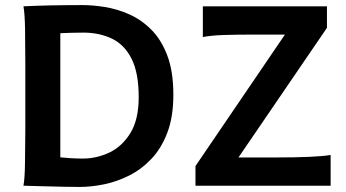

<svg xmlns="http://www.w3.org/2000/svg" viewBox="-20 -738 1375 763"><path d="M80.6 -222.2V-488.3Q80.6 -560.1 79.6 -621.8Q78.6 -683.6 73.2 -712.9Q89.4 -713.9 117.9 -714.8Q146.5 -715.8 180.4 -716.6Q214.4 -717.3 247.8 -717.5Q281.2 -717.8 307.6 -717.8Q348.1 -717.8 396.5 -710.2Q444.8 -702.6 492.9 -681.4Q541 -660.2 580.8 -620.6Q620.6 -581.1 644.8 -517.6Q668.9 -454.1 668.9 -361.3Q668.9 -274.4 645.3 -211.7Q621.6 -148.9 581.8 -106.9Q542 -64.9 493.4 -40.5Q444.8 -16.1 393.8 -5.6Q342.8 4.9 297.4 4.9Q272.5 4.9 235.1 4.2Q197.8 3.4 160.6 2.4Q123.5 1.5 98.4 0.7Q73.2 0 73.2 0Q78.6 -29.3 79.3 -89.6Q80.1 -149.9 80.6 -222.2ZM219.7 -606V-112.8Q233.9 -111.3 257.1 -109.6Q280.3 -107.9 309.1 -107.9Q363.8 -107.9 414.6 -131.8Q465.3 -155.8 498.3 -209.5Q531.2 -263.2 531.2 -351.6Q531.2 -448.7 502.7 -504.9Q474.1 -561 424.3 -584.7Q374.5 -608.4 311 -608.4Q291 -608.4 263.2 -607.7Q235.4 -606.9 219.7 -606ZM1279.3 -712.9V-627.4L927.7 -112.3H1081.5Q1153.3 -112.3 1209 -114.7Q1264.6 -117.2 1293.9 -122.1V0H756.8V-78.1L1112.3 -600.6H998.5Q918.9 -600.6 868.7 -598.9Q818.4 -597.2 786.1 -590.8V-712.9Z"/></svg>

Font: Andika
Style: Bold
Weight: 700
Designer: Victor Gaultney, Annie Olsen, Julie Remington, Don Collingsworth, Eric Hays, Becca Hirsbrunner
Foundry: SIL International
Version: Version 6.101